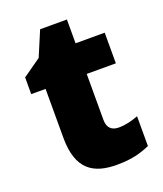

<svg xmlns="http://www.w3.org/2000/svg" viewBox="-127 -748 714 842"><g transform="rotate(-20 230.0 -327.0)"><path d="M337 -141C304 -141 285 -159 285 -195V-410H421V-553H285V-664H160L111 -548L26 -488V-410H93V-182C93 -32 166 10 274 10C346 10 387 -3 429 -21V-160C398 -149 371 -141 337 -141Z"/></g></svg>

Font: Noto Sans Sinhala UI Black
Style: Regular
Weight: 900
Designer: Jelle Bosma - Monotype Design Team
Foundry: Monotype Imaging Inc.
Version: Version 2.006